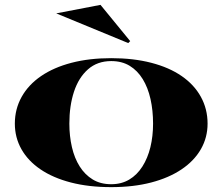

<svg xmlns="http://www.w3.org/2000/svg" viewBox="-20 -754 914 789"><path d="M437 -515Q528 -515 601.5 -496Q675 -477 726.5 -441.5Q778 -406 805.5 -356Q833 -306 833 -246Q833 -189 805.5 -141Q778 -93 726 -58Q674 -23 601 -4Q528 15 437 15Q345 15 271.5 -4Q198 -23 146.5 -58Q95 -93 68 -141Q41 -189 41 -246Q41 -306 69 -356Q97 -406 149 -441.5Q201 -477 274 -496Q347 -515 437 -515ZM437 -503Q380 -503 341.5 -469Q303 -435 284 -377Q265 -319 265 -246Q265 -195 275.5 -149.5Q286 -104 307.5 -70Q329 -36 361 -16.5Q393 3 437 3Q479 3 511 -16Q543 -35 565 -69.5Q587 -104 598 -149Q609 -194 609 -246Q609 -300 598.5 -347Q588 -394 566.5 -429Q545 -464 513 -483.5Q481 -503 437 -503ZM507 -577 211 -699 393 -734 515 -585Z"/></svg>

Font: Kalnia SemiExpanded Medium
Style: Regular
Weight: 500
Width: 6
Designer: Frida Medrano
Foundry: Frida Medrano
Version: Version 1.105